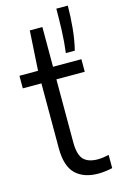

<svg xmlns="http://www.w3.org/2000/svg" viewBox="-125 -860 571 922"><g transform="rotate(-15 160.5 -399.0)"><path d="M245.5 9.5Q173.5 9.5 133 -29.2Q92.5 -68 92.5 -158V-480H0V-542.5H92.5L104.5 -740H167V-542.5H308V-480H167V-168Q167 -105.5 189.8 -81.5Q212.5 -57.5 260.5 -57.5Q284 -57.5 315.5 -64.5V1Q300.5 4.5 281.5 7Q262.5 9.5 245.5 9.5ZM243.5 -590Q250.5 -644 252.5 -700.8Q254.5 -757.5 254.5 -808H311.5Q311.5 -755.5 306 -697.8Q300.5 -640 288 -590Z"/></g></svg>

Font: Encode Sans Condensed Condensed
Style: Regular
Weight: 400
Width: 3
Designer: Multiple Designers
Foundry: Impallari Type
Version: Version 3.000; ttfautohint (v1.8.3) -l 8 -r 50 -G 200 -x 14 